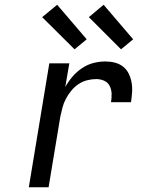

<svg xmlns="http://www.w3.org/2000/svg" viewBox="-20 -786 640 806"><path d="M101 0 187 -520H271L254 -421Q267 -444 284.5 -464.5Q302 -485 324.5 -500Q347 -515 372 -521.5Q397 -528 422 -528Q443 -528 462.5 -523Q482 -518 497 -506Q512 -494 520.5 -476.5Q529 -459 532.5 -439Q536 -419 534.5 -398.5Q533 -378 530 -357H446Q449 -375 448.5 -392.5Q448 -410 440.5 -425Q433 -440 417.5 -447Q402 -454 384 -454Q365 -454 345.5 -449Q326 -444 309 -432.5Q292 -421 279 -405Q266 -389 256.5 -371Q247 -353 242 -333.5Q237 -314 233 -295L184 0ZM488 -579 353 -714 415 -766 539 -621ZM293 -579 157 -714 220 -766 344 -621Z"/></svg>

Font: Iosevka SS04 Extended Oblique
Style: Regular
Weight: 400
Width: 7
Italic angle: -9°
Monospace: yes
Designer: Belleve Invis
Foundry: Belleve Invis
Version: Version 19.0.0; ttfautohint (v1.8.4)